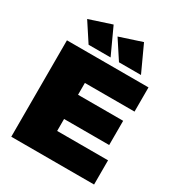

<svg xmlns="http://www.w3.org/2000/svg" viewBox="-215 -1071 1119 1209"><g transform="rotate(30 345.0 -467.0)"><path d="M255 -934 342 -745H182L93 -881ZM476 -934 563 -745H403L314 -881ZM50 -701H643V-525H282V-439H610V-263H282V-176H652V0H50Z"/></g></svg>

Font: MontserratBlack
Style: Regular
Weight: 900
Designer: Julieta Ulanovsky
Foundry: Julieta Ulanovsky
Version: Version 4.000